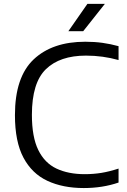

<svg xmlns="http://www.w3.org/2000/svg" viewBox="-20 -966 660 996"><path d="M414.5 9.5Q306 9.5 225.8 -28Q145.5 -65.5 101.5 -148.5Q57.5 -231.5 57.5 -368.5Q57.5 -566 154.5 -657.8Q251.5 -749.5 422.5 -749.5Q469.5 -749.5 511.2 -743.8Q553 -738 595 -726.5V-654.5Q513 -677.5 426 -677.5Q290.5 -677.5 218 -607Q145.5 -536.5 145.5 -370.5Q145.5 -255.5 178.5 -188Q211.5 -120.5 273 -91.5Q334.5 -62.5 419.5 -62.5Q464 -62.5 505.8 -69.2Q547.5 -76 595 -91.5V-19Q512 9.5 414.5 9.5ZM334.5 -804 433.5 -946H524L411.5 -804Z"/></svg>

Font: Encode Sans SemiExpanded SemiExpanded
Style: Regular
Weight: 400
Width: 6
Designer: Multiple Designers
Foundry: Impallari Type
Version: Version 3.000; ttfautohint (v1.8.3) -l 8 -r 50 -G 200 -x 14 